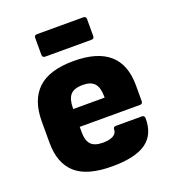

<svg xmlns="http://www.w3.org/2000/svg" viewBox="-128 -782 800 891"><g transform="rotate(-20 271.5 -336.0)"><path d="M275 12Q151 12 94.5 -39Q38 -90 38 -190V-296Q38 -401 95 -455Q152 -509 272 -509Q506 -509 506 -304V-226Q506 -212 492 -212H195V-183Q195 -145 212.5 -125.5Q230 -106 272 -106Q303 -106 322 -116Q341 -126 341 -147Q341 -159 355 -159H482Q495 -159 496 -146Q497 -65 443 -26.5Q389 12 275 12ZM195 -300H350V-304Q350 -350 332 -370Q314 -390 274 -390Q231 -390 213 -369.5Q195 -349 195 -304ZM156 -573Q142 -573 142 -587V-671Q142 -684 156 -684H384Q398 -684 398 -671V-587Q398 -573 384 -573Z"/></g></svg>

Font: Sofia Sans Black
Style: Regular
Weight: 900
Designer: Botio Nikoltchev, Ani Petrova
Foundry: lettersoup
Version: Version 4.100; ttfautohint (v1.8.3)